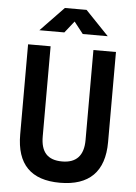

<svg xmlns="http://www.w3.org/2000/svg" viewBox="-60 -943 706 999"><g transform="rotate(5 293.0 -444.0)"><path d="M291 9.8C442.9 9.8 522.5 -67.4 522.5 -222.7V-693.4H404.8V-222.7C404.8 -142.1 366.7 -101.6 293 -101.6C215.8 -101.6 181.2 -142.1 181.2 -222.7V-693.4H63.5V-222.7C63.5 -67.4 139.2 9.8 291 9.8ZM115.7 -771.5H246.1L294.4 -832.5L342.3 -771.5H472.7L351.1 -898.4H237.8Z"/></g></svg>

Font: Cascadia Code NF SemiBold
Style: Regular
Weight: 600
Monospace: yes
Designer: Aaron Bell
Foundry: Saja Typeworks
Version: Version 2404.023